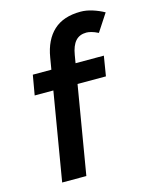

<svg xmlns="http://www.w3.org/2000/svg" viewBox="-110 -788 674 859"><g transform="rotate(-15 227.5 -358.5)"><path d="M70 0 163 -554Q176 -633 221.5 -675Q267 -717 347 -717Q373 -717 401.5 -708Q430 -699 455 -685L402 -604Q384 -613 370.5 -616.5Q357 -620 348 -620Q316 -620 297.5 -599.5Q279 -579 272 -536L182 0ZM52 -408 68 -500H397L382 -408Z"/></g></svg>

Font: Figtree SemiBold
Style: Italic
Weight: 600
Italic angle: -9.5°
Foundry: Erik Kennedy
Version: Version 2.001;gftools[0.9.30]